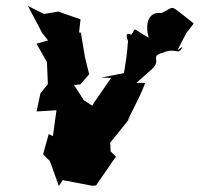

<svg xmlns="http://www.w3.org/2000/svg" viewBox="-20 -586 672 646"><path d="M577 -417 607 -475 632 -507C561 -562 566 -563 551 -557C508 -531 513 -547 539 -534C517 -553 458 -546 480 -459C415 -497 443 -492 421 -469C388 -488 422 -418 412 -458C407 -424 412 -426 397 -340L321 -325L354 -324L298 -243L275 -206L285 -183L300 -224L262 -249L229 -300L250 -302L280 -336L266 -393L252 -476L246 -477L251 -521L176 -547L128 -539L74 -566L122 -475L142 -450L103 -439L138 -377L141 -303L116 -272L103 -211L170 -215L158 -128L144 -135L125 -67L148 -44L178 40L191 20L290 39L303 38L370 -59L352 -77L351 -106L424 -197L409 -180L451 -265L469 -307H439L486 -349C530 -384 479 -396 529 -409C574 -428 580 -396 594 -429Z"/></svg>

Font: Asimov Aggro
Style: It
Weight: 500
Designer: Google
Version: Version 2.000980; 2014